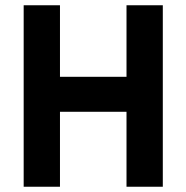

<svg xmlns="http://www.w3.org/2000/svg" viewBox="-20 -710 709 730"><path d="M461 0V-285H208V0H70V-690H208V-418H461V-690H599V0Z"/></svg>

Font: TypoPRO Titillium Text
Style: 999 wt
Weight: 900
Designer: Accademia di Belle Arti di Urbino and others
Foundry: Accademia di Belle Arti di Urbino and others.
Version: Version 25.000